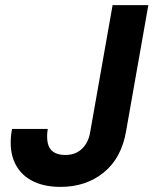

<svg xmlns="http://www.w3.org/2000/svg" viewBox="-20 -720 601 752"><path d="M217 12Q148 12 101 -14.5Q54 -41 34 -91.5Q14 -142 27 -215H167Q162 -183 167 -160Q172 -137 189 -125Q206 -113 236 -113Q264 -113 284 -124.5Q304 -136 317 -157Q330 -178 334 -207L421 -700H561L474 -207Q456 -101 386.5 -44.5Q317 12 217 12Z"/></svg>

Font: DM Sans 9pt ExtraBold
Style: Italic
Weight: 800
Italic angle: -10°
Version: Version 4.004;gftools[0.9.30]